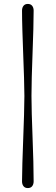

<svg xmlns="http://www.w3.org/2000/svg" viewBox="-20 -800 284 976"><path d="M104 -312Q104 -348.5 102.2 -404.2Q100.5 -460 98 -522.8Q95.5 -585.5 93.8 -644.2Q92 -703 92 -746Q92 -761 99.5 -770.5Q107 -780 121.5 -780Q136 -780 143.5 -770.5Q151 -761 151 -746Q151 -708.5 149.5 -651.2Q148 -594 145.5 -530.2Q143 -466.5 141.5 -408.8Q140 -351 140 -312Q140 -275.5 141.5 -219.8Q143 -164 145.5 -101.5Q148 -39 149.5 20Q151 79 151 121.5Q151 137 143.5 146.5Q136 156 121.5 156Q107 156 99.5 146.5Q92 137 92 121.5Q92 84.5 93.8 27.2Q95.5 -30 98 -93.8Q100.5 -157.5 102.2 -215.5Q104 -273.5 104 -312Z"/></svg>

Font: Fraunces 9pt S000 Light
Style: Regular
Weight: 300
Version: Version 1.000; ttfautohint (v1.8.3)